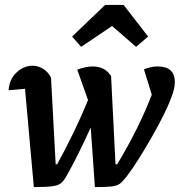

<svg xmlns="http://www.w3.org/2000/svg" viewBox="-20 -759 733 783"><path d="M118 4 82 -397Q61 -395 45.5 -393.5Q30 -392 15 -391Q18 -436 47.5 -463.5Q77 -491 113 -491Q135 -491 155 -479Q175 -467 188 -443L207 -89H213Q286 -221 339 -351L295 -475Q330 -488 358 -488Q408 -488 433 -449L451 -89H458Q548 -239 599 -373L567 -476Q595 -488 623 -488Q693 -488 693 -424Q693 -397 678 -360Q666 -327 644.5 -284.5Q623 -242 597.5 -197.5Q572 -153 546 -111.5Q520 -70 497 -40Q481 -19 469 -10Q457 -1 434.5 1.5Q412 4 367 4L350 -239Q326 -186 300 -133.5Q274 -81 252 -43Q241 -23 230 -13Q219 -3 194 0.5Q169 4 118 4ZM484 -739 584 -610 535 -568 437 -653 311 -568 274 -610 409 -739Z"/></svg>

Font: Piazzolla SemiBold
Style: Italic
Weight: 600
Italic angle: -11.3°
Designer: Juan Pablo del Peral
Foundry: Huerta Tipografica
Version: Version 1.330